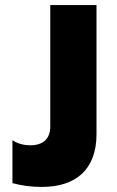

<svg xmlns="http://www.w3.org/2000/svg" viewBox="-20 -720 459 756"><path d="M145 16C277 16 360 -51 360 -192V-700H178V-222C178 -176 152 -148 100 -148C70 -148 46 -156 29 -168V1C65 11 103 16 145 16Z"/></svg>

Font: Fixel Display ExtraBold
Style: Regular
Weight: 800
Designer: AlfaBravo + MacPaw
Foundry: Kyrylo Tkachov, Marchela Mozhyna, Serhii Makarenko, Maria Weinstein, Zakhar Kryvoshyya
Version: Version 1.211